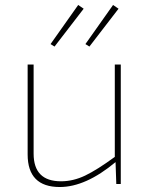

<svg xmlns="http://www.w3.org/2000/svg" viewBox="-20 -739 600 771"><path d="M199 -552 183 -562 294 -719 316 -704ZM339 -552 323 -562 434 -719 456 -704ZM465 -480V0H447L444 -88Q324 12 220 12Q91 12 91 -119V-480H115V-122Q115 -11 225 -11Q274 -11 322 -34Q370 -57 441 -109V-480Z"/></svg>

Font: Exo 2.0 Thin
Style: Regular
Weight: 250
Designer: Natanael Gama
Version: Version 1.001;PS 001.001;hotconv 1.0.70;makeotf.lib2.5.58329